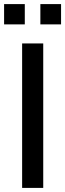

<svg xmlns="http://www.w3.org/2000/svg" viewBox="-24 -917 318 937"><path d="M84 0V-705H187V0ZM173 -798V-897H274V-798ZM-4 -798V-897H97V-798Z"/></svg>

Font: Nunito Sans 10pt SemiCondensed SemiBold
Style: Regular
Weight: 600
Width: 4
Designer: Vernon Adams
Foundry: Vernon Adams
Version: Version 3.101;gftools[0.9.27]